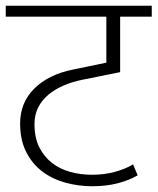

<svg xmlns="http://www.w3.org/2000/svg" viewBox="-30 -650 548 668"><path d="M449 -40Q420 -23 380 -12.5Q340 -2 291 -2Q243 -2 197.5 -14.5Q152 -27 117 -53.5Q82 -80 61 -121.5Q40 -163 40 -220Q40 -293 89.5 -342Q139 -391 224 -408L340 -432V-592H-10V-630H498V-592H388V-399L259 -373Q223 -366 192.5 -353Q162 -340 139 -321Q116 -302 103 -276.5Q90 -251 90 -218Q90 -171 106.5 -138Q123 -105 150.5 -83.5Q178 -62 214 -52Q250 -42 290 -42Q333 -42 369.5 -52Q406 -62 433 -78Z"/></svg>

Font: Mukta ExtraLight
Style: Regular
Weight: 275
Designer: Girish Dalvi and Yashodeep Gholap
Foundry: Ek Type
Version: Version 2.538;PS 1.002;hotconv 16.6.51;makeotf.lib2.5.65220;